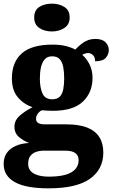

<svg xmlns="http://www.w3.org/2000/svg" viewBox="-27 -794 616 1050"><path d="M238 236Q115 236 54 202Q-7 168 -7 102Q-7 68 9.5 43.5Q26 19 57.5 4.5Q89 -10 132 -12Q103 -23 77.5 -44Q52 -65 52 -101Q52 -135 79.5 -160Q107 -185 151 -208Q104 -223 71 -261.5Q38 -300 38 -365Q38 -454 92 -502Q146 -550 261 -550Q299 -550 329.5 -543Q360 -536 385 -523Q402 -541 418.5 -554Q435 -567 453.5 -574Q472 -581 496 -581Q532 -581 550 -563Q568 -545 568 -521Q568 -497 552 -478Q536 -459 493 -459Q493 -483 480.5 -493.5Q468 -504 456 -504Q447 -504 438 -501Q429 -498 423 -494Q447 -473 463 -441Q479 -409 479 -368Q479 -289 426.5 -238.5Q374 -188 261 -188Q251 -188 231.5 -189Q212 -190 203 -191Q191 -187 180.5 -173.5Q170 -160 170 -144Q170 -128 183 -121Q196 -114 215 -114H335Q405 -114 449.5 -96.5Q494 -79 516 -44.5Q538 -10 538 40Q538 132 464.5 184Q391 236 238 236ZM240 172Q294 172 330 162Q366 152 384.5 131.5Q403 111 403 82Q403 57 385.5 43.5Q368 30 330 30H207Q191 30 172 36Q153 42 140 57.5Q127 73 127 102Q127 126 141 141.5Q155 157 181 164.5Q207 172 240 172ZM259 -251Q286 -251 300 -265.5Q314 -280 319 -306Q324 -332 324 -365Q324 -399 319 -426.5Q314 -454 300 -470Q286 -486 258 -486Q232 -486 217.5 -469.5Q203 -453 197 -425.5Q191 -398 191 -364Q191 -316 205 -283.5Q219 -251 259 -251ZM257 -622Q216 -622 188 -641Q160 -660 160 -698Q160 -738 188 -756Q216 -774 257 -774Q296 -774 325 -756Q354 -738 354 -698Q354 -660 325 -641Q296 -622 257 -622Z"/></svg>

Font: Noto Serif Thai ExtraBold
Style: Regular
Weight: 800
Version: Version 2.001